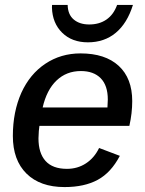

<svg xmlns="http://www.w3.org/2000/svg" viewBox="-20 -757 596 787"><path d="M141.6 -241.2Q138.7 -224.6 137.7 -189.9Q137.7 -129.4 166.7 -97.2Q195.8 -64.9 254.4 -64.9Q297.9 -64.9 332.3 -87.4Q366.7 -109.9 386.2 -150.4L471.2 -118.2Q435.1 -49.3 380.4 -19.8Q325.7 9.8 244.6 9.8Q144.5 9.8 88.6 -45.4Q32.7 -100.6 32.7 -199.7Q32.7 -298.3 67.4 -376.5Q102.5 -453.6 166 -495.8Q229.5 -538.1 310.1 -538.1Q411.1 -538.1 466.6 -487.1Q522 -436 522 -342.8Q522 -293 510.3 -241.2ZM154.8 -316.4H420.4L421.9 -349.1Q421.9 -406.7 392.8 -436.3Q363.8 -465.8 311.5 -465.8Q252.4 -465.8 211.9 -427.2Q171.4 -388.7 154.8 -316.4ZM340.3 -583.5Q274.9 -583.5 234.9 -622.8Q194.8 -662.1 192.9 -726.1L193.4 -736.8H257.3Q258.3 -696.8 282.5 -676.8Q306.6 -656.7 345.7 -656.7Q387.2 -656.7 416.5 -677Q445.8 -697.3 460 -736.8H524.9Q501.5 -661.6 454.6 -622.6Q407.7 -583.5 340.3 -583.5Z"/></svg>

Font: Arimo Medium
Style: Italic
Weight: 500
Italic angle: -12°
Designer: Steve Matteson
Foundry: Monotype Imaging Inc.
Version: Version 1.33